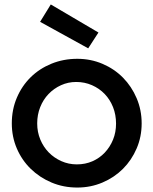

<svg xmlns="http://www.w3.org/2000/svg" viewBox="-20 -829 688 862"><path d="M33 -275Q33 -337 55.5 -390Q78 -443 117.5 -482Q157 -521 211 -543Q265 -565 327 -565Q387 -565 440 -542.5Q493 -520 532 -480.5Q571 -441 593.5 -388Q616 -335 616 -275Q616 -215 593.5 -162.5Q571 -110 532 -71Q493 -32 440 -9.5Q387 13 327 13Q265 13 211.5 -9.5Q158 -32 118 -71Q78 -110 55.5 -162.5Q33 -215 33 -275ZM325 -91Q363 -91 395 -105Q427 -119 450.5 -144Q474 -169 487.5 -202Q501 -235 501 -274Q501 -314 487.5 -348Q474 -382 450 -407Q426 -432 393 -446.5Q360 -461 322 -461Q286 -461 254 -446.5Q222 -432 198 -407Q174 -382 160.5 -348Q147 -314 147 -275Q147 -236 161 -202.5Q175 -169 199 -144.5Q223 -120 255.5 -105.5Q288 -91 325 -91ZM208 -809 422 -683 376 -612 160 -731Z"/></svg>

Font: Involve SemiBold
Style: Regular
Weight: 600
Designer: Stefan Peev
Foundry: Context Ltd.
Version: Version 1.001